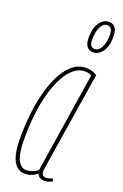

<svg xmlns="http://www.w3.org/2000/svg" viewBox="-152 -819 562 876"><g transform="rotate(20 129.5 -381.5)"><path d="M185 10Q177 10 170 7Q163 4 158 -1Q153 -6 151 -12Q144 -6 135 -1Q126 4 116 7Q106 10 93 10Q68 10 51 -6Q34 -22 25.5 -54.5Q17 -87 17 -135Q17 -252 38.5 -343.5Q60 -435 99.5 -487.5Q139 -540 192 -540Q199 -540 206 -539Q213 -538 220 -536Q227 -534 233 -531Q239 -528 245 -524Q223 -387 209 -297.5Q195 -208 186.5 -155Q178 -102 174 -76Q170 -50 169 -41Q168 -32 168 -30Q168 -18 173 -12Q178 -6 189 -6Q197 -6 204 -8Q211 -10 220 -14L225 0Q216 4 206 7Q196 10 185 10ZM148 -28 224 -514Q217 -519 209.5 -521Q202 -523 191 -523Q148 -523 113 -476Q78 -429 57 -342.5Q36 -256 36 -137Q36 -73 50.5 -40.5Q65 -8 92 -8Q102 -8 112 -10.5Q122 -13 131.5 -17.5Q141 -22 148 -28ZM195 -617Q176 -617 165 -631Q154 -645 154 -673Q154 -720 172.5 -746.5Q191 -773 218 -773Q238 -773 248.5 -758.5Q259 -744 259 -714Q259 -668 240 -642.5Q221 -617 195 -617ZM198 -634Q216 -634 228.5 -657Q241 -680 241 -719Q241 -756 215 -756Q196 -756 184 -732.5Q172 -709 172 -669Q172 -634 198 -634Z"/></g></svg>

Font: Georama ExtraCondensed Thin
Style: Italic
Weight: 100
Width: 2
Italic angle: -9°
Designer: Jean-Baptiste Levee
Foundry: Production Type
Version: Version 1.001